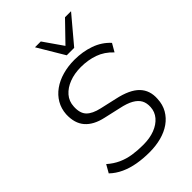

<svg xmlns="http://www.w3.org/2000/svg" viewBox="-270 -1048 1167 1167"><g transform="rotate(-45 313.5 -464.0)"><path d="M302 8Q248 8 199 -0.5Q150 -9 108.5 -28Q67 -47 36 -77L65 -128Q99 -98 136.5 -81Q174 -64 216 -57.5Q258 -51 307 -51Q364 -51 406.5 -67.5Q449 -84 474 -113.5Q499 -143 501 -182Q503 -216 490 -240Q477 -264 446.5 -281.5Q416 -299 363 -310L257 -334Q180 -351 142 -395Q104 -439 107 -514Q110 -560 131.5 -597Q153 -634 189.5 -660Q226 -686 274 -699.5Q322 -713 376 -713Q447 -713 508 -691.5Q569 -670 611 -624L581 -572Q539 -617 486.5 -635.5Q434 -654 373 -654Q318 -654 273.5 -637Q229 -620 202 -589Q175 -558 173 -514Q170 -459 196.5 -431.5Q223 -404 281 -391L387 -367Q485 -346 528 -301.5Q571 -257 566 -187Q564 -140 543 -103.5Q522 -67 486.5 -42Q451 -17 404 -4.5Q357 8 302 8ZM363 -765 261 -936H311L398 -811L519 -936H571L427 -765Z"/></g></svg>

Font: Nunito Sans 10pt Light
Style: Italic
Weight: 300
Italic angle: -9°
Designer: Vernon Adams
Foundry: Vernon Adams
Version: Version 3.101;gftools[0.9.27]